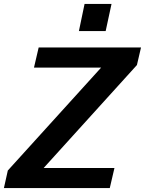

<svg xmlns="http://www.w3.org/2000/svg" viewBox="-32 -963 742 983"><path d="M-12 0 8 -90 533 -669 570 -617H142L166 -720H690L669 -630L149 -56L112 -103H554L530 0ZM372 -804 401 -943H539L509 -804Z"/></svg>

Font: Instrument Sans SemiBold
Style: Italic
Weight: 600
Italic angle: -13°
Designer: Rodrigo Fuenzalida
Foundry: fragTYPE
Version: Version 1.000;gftools[0.9.28]